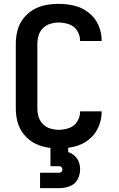

<svg xmlns="http://www.w3.org/2000/svg" viewBox="-20 -763 616 997"><path d="M285 8Q327 8 367.5 -2Q408 -12 441 -38Q474 -64 491 -102.5Q508 -141 508 -183V-185H396V-184Q396 -156 381 -132Q366 -108 339.5 -98.5Q313 -89 285 -89Q263 -89 241.5 -95.5Q220 -102 203.5 -118Q187 -134 180.5 -156Q174 -178 174 -200V-535Q174 -557 180.5 -579Q187 -601 203.5 -617Q220 -633 241.5 -639.5Q263 -646 285 -646Q313 -646 339.5 -636.5Q366 -627 381 -603Q396 -579 396 -551V-550H508V-553Q508 -594 491 -632.5Q474 -671 441 -697Q408 -723 367.5 -733Q327 -743 285 -743Q251 -743 216.5 -736.5Q182 -730 152 -712Q122 -694 100.5 -666Q79 -638 70.5 -604Q62 -570 62 -535V-200Q62 -166 70.5 -132Q79 -98 100.5 -69.5Q122 -41 152 -23.5Q182 -6 216.5 1Q251 8 285 8ZM188 214H288Q316 214 342.5 204Q369 194 382.5 169Q396 144 396 117Q396 97 389.5 78.5Q383 60 368 46.5Q353 33 335 27Q334 27 334 27Q334 27 334 27V0H242V100H288Q295 100 299.5 105Q304 110 304 117Q304 124 299.5 129Q295 134 288 134H188Z"/></svg>

Font: Iosevka Sparkle Semibold
Style: Regular
Weight: 600
Designer: Belleve Invis
Foundry: Belleve Invis
Version: Version 4.5.0; ttfautohint (v1.8.3)